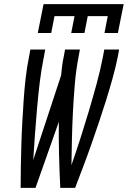

<svg xmlns="http://www.w3.org/2000/svg" viewBox="-20 -910 619 930"><path d="M80 0Q80 -53 81 -105.5Q82 -158 83.5 -211Q85 -264 88 -317Q91 -370 94.5 -423Q98 -476 104 -529.5Q110 -583 121 -637L127 -670H199L193 -637Q180 -574 172.5 -511Q165 -448 159.5 -385.5Q154 -323 149.5 -260.5Q145 -198 141 -135L276 -545Q278 -568 281 -591Q284 -614 289 -637L295 -670H367L361 -637Q348 -570 342.5 -504Q337 -438 333.5 -372Q330 -306 328.5 -241Q327 -176 326 -110Q349 -176 370 -241.5Q391 -307 410.5 -372.5Q430 -438 448 -504Q466 -570 479 -637L485 -670H557L551 -637Q540 -583 525 -529.5Q510 -476 493.5 -423Q477 -370 459 -317Q441 -264 422.5 -211Q404 -158 384 -105.5Q364 -53 344 0H272Q268 -80 266 -159.5Q264 -239 265 -320L152 0ZM163 -750 191 -890H579L551 -750H486L502 -832H405L389 -750H325L341 -832H244L228 -750Z"/></svg>

Font: Lode
Style: Italic
Weight: 400
Italic angle: -11°
Monospace: yes
Designer: Belleve Invis
Foundry: Belleve Invis
Version: Version 29.2.0; ttfautohint (v1.8.3)